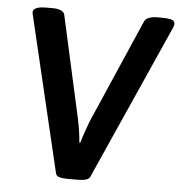

<svg xmlns="http://www.w3.org/2000/svg" viewBox="-51 -751 751 801"><g transform="rotate(5 324.5 -350.0)"><path d="M259 2Q240 2 226.5 -2Q213 -6 211 -18L56 -672Q49 -702 112 -702H138Q157 -702 171 -696.5Q185 -691 188 -678L283 -249Q288 -226 292 -198.5Q296 -171 297 -153H301Q307 -174 316 -200Q325 -226 332 -244L521 -678Q526 -691 541 -696.5Q556 -702 575 -702H597Q616 -702 632.5 -698.5Q649 -695 649 -681Q649 -674 645 -665L356 -17Q352 -6 338 -2Q324 2 304 2Z"/></g></svg>

Font: Asap SemiBold
Style: Italic
Weight: 600
Italic angle: -6°
Designer: Pablo Cosgaya
Foundry: Omnibus-Type
Version: Version 3.001; ttfautohint (v1.8.3)